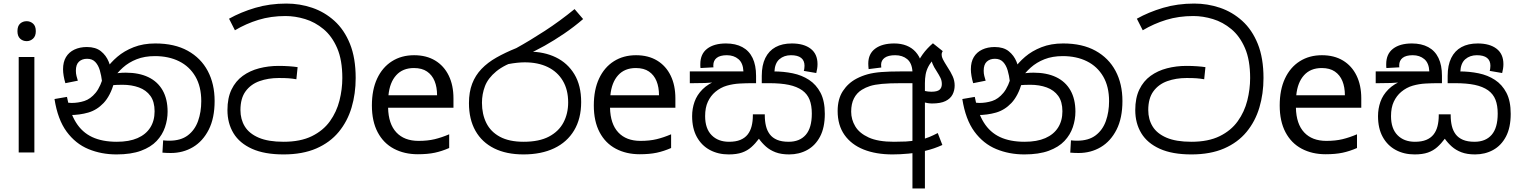

<svg xmlns="http://www.w3.org/2000/svg" viewBox="-20 -856 8538 1078"><path d="M173 -536V0H85V-536ZM130 -737Q150 -737 165.5 -723.5Q181 -710 181 -681Q181 -653 165.5 -639Q150 -625 130 -625Q108 -625 93 -639Q78 -653 78 -681Q78 -710 93 -723.5Q108 -737 130 -737Z M634 11Q549 11 476.5 -19Q404 -49 354 -117Q304 -185 286 -300L356 -312Q372 -224 406.5 -168.5Q441 -113 497.5 -86.5Q554 -60 636 -60Q705 -60 752 -80.5Q799 -101 823.5 -139.5Q848 -178 848 -231Q848 -285 824.5 -317.5Q801 -350 760 -365Q719 -380 668 -380Q634 -380 608 -377.5Q582 -375 556 -368L561 -420Q580 -429 610 -438.5Q640 -448 686 -448Q760 -448 812.5 -423Q865 -398 893 -349Q921 -300 921 -229Q921 -185 906.5 -142Q892 -99 859.5 -64.5Q827 -30 771.5 -9.5Q716 11 634 11ZM939 3Q926 3 915.5 2.5Q905 2 892 1L896 -68Q902 -67 913.5 -66.5Q925 -66 930 -66Q995 -66 1034.5 -96Q1074 -126 1092 -176.5Q1110 -227 1110 -288Q1110 -370 1077 -426.5Q1044 -483 985.5 -512Q927 -541 850 -541Q792 -541 747.5 -523.5Q703 -506 670 -476.5Q637 -447 613 -410L621 -392Q599 -317 561.5 -277.5Q524 -238 475.5 -224Q427 -210 371 -210Q361 -210 345.5 -212.5Q330 -215 318 -221L319 -286Q333 -282 351.5 -280Q370 -278 382 -278Q419 -278 453.5 -289Q488 -300 517 -335Q546 -370 565 -443L575 -467Q600 -504 638.5 -537Q677 -570 730.5 -591Q784 -612 852 -612Q960 -612 1034 -571Q1108 -530 1146.5 -457.5Q1185 -385 1185 -289Q1185 -193 1152 -128Q1119 -63 1063.5 -30Q1008 3 939 3ZM468 -592Q517 -592 546.5 -568.5Q576 -545 590.5 -509Q605 -473 608 -434L553 -398Q549 -432 540.5 -461Q532 -490 515 -508Q498 -526 469 -526Q441 -526 423.5 -510Q406 -494 406 -459Q406 -443 409.5 -429.5Q413 -416 417 -403L347 -389Q341 -409 337.5 -429.5Q334 -450 334 -467Q334 -508 350.5 -535.5Q367 -563 397.5 -577.5Q428 -592 468 -592Z M1572 11Q1465 11 1395 -20.5Q1325 -52 1291 -108Q1257 -164 1257 -238Q1257 -306 1280 -353.5Q1303 -401 1343 -430Q1383 -459 1435 -472.5Q1487 -486 1544 -486Q1576 -486 1604 -484Q1632 -482 1651 -479L1644 -411Q1621 -415 1600.5 -416.5Q1580 -418 1545 -418Q1486 -418 1437 -400.5Q1388 -383 1359 -343.5Q1330 -304 1330 -238Q1330 -186 1354.5 -146Q1379 -106 1432.5 -83Q1486 -60 1572 -60Q1667 -60 1731 -91.5Q1795 -123 1832.5 -175.5Q1870 -228 1886 -291.5Q1902 -355 1902 -418Q1902 -519 1873 -586Q1844 -653 1796.5 -692.5Q1749 -732 1693 -749Q1637 -766 1583 -766Q1501 -766 1431 -744.5Q1361 -723 1299 -686L1266 -751Q1332 -788 1413 -812Q1494 -836 1588 -836Q1663 -836 1732.5 -812.5Q1802 -789 1857.5 -739Q1913 -689 1945 -609.5Q1977 -530 1977 -418Q1977 -330 1954 -252.5Q1931 -175 1882 -115.5Q1833 -56 1756 -22.5Q1679 11 1572 11Z M2305 -546Q2374 -546 2423.5 -516Q2473 -486 2499.5 -431.5Q2526 -377 2526 -304V-251H2159Q2161 -160 2205.5 -112.5Q2250 -65 2330 -65Q2381 -65 2420.5 -74.5Q2460 -84 2502 -102V-25Q2461 -7 2421 1.5Q2381 10 2326 10Q2250 10 2191.5 -21Q2133 -52 2100.5 -113.5Q2068 -175 2068 -264Q2068 -352 2097.5 -415Q2127 -478 2180.5 -512Q2234 -546 2305 -546ZM2304 -474Q2241 -474 2204.5 -433.5Q2168 -393 2161 -321H2434Q2434 -367 2420 -401Q2406 -435 2377.5 -454.5Q2349 -474 2304 -474Z M2919 11Q2823 11 2754.5 -23Q2686 -57 2649.5 -121.5Q2613 -186 2613 -277Q2613 -339 2631 -386Q2649 -433 2683.5 -469Q2718 -505 2767.5 -533Q2817 -561 2879 -586Q2955 -628 3039.5 -683Q3124 -738 3206 -805L3254 -749Q3203 -705 3147 -667Q3091 -629 3037.5 -599Q2984 -569 2939 -550L2897 -521Q2812 -493 2766 -455Q2720 -417 2703 -372.5Q2686 -328 2686 -279Q2686 -215 2710.5 -165.5Q2735 -116 2787 -88Q2839 -60 2920 -60Q3007 -60 3062 -89Q3117 -118 3143.5 -168Q3170 -218 3170 -281Q3170 -352 3140 -402.5Q3110 -453 3055.5 -479.5Q3001 -506 2926 -506Q2906 -506 2882.5 -503.5Q2859 -501 2835.5 -496.5Q2812 -492 2791 -485L2866 -555Q2883 -562 2903 -564Q2923 -566 2950 -566Q3035 -566 3101 -534Q3167 -502 3205 -439Q3243 -376 3243 -283Q3243 -190 3203.5 -124Q3164 -58 3091.5 -23.5Q3019 11 2919 11Z M3551 -546Q3620 -546 3669.5 -516Q3719 -486 3745.5 -431.5Q3772 -377 3772 -304V-251H3405Q3407 -160 3451.5 -112.5Q3496 -65 3576 -65Q3627 -65 3666.5 -74.5Q3706 -84 3748 -102V-25Q3707 -7 3667 1.5Q3627 10 3572 10Q3496 10 3437.5 -21Q3379 -52 3346.5 -113.5Q3314 -175 3314 -264Q3314 -352 3343.5 -415Q3373 -478 3426.5 -512Q3480 -546 3551 -546ZM3550 -474Q3487 -474 3450.5 -433.5Q3414 -393 3407 -321H3680Q3680 -367 3666 -401Q3652 -435 3623.5 -454.5Q3595 -474 3550 -474Z M4411 11Q4366 11 4334.5 -1Q4303 -13 4280.5 -33Q4258 -53 4241 -77Q4221 -50 4198.5 -30Q4176 -10 4146 0.5Q4116 11 4071 11Q4012 11 3965.5 -14Q3919 -39 3892.5 -87Q3866 -135 3866 -204Q3866 -246 3879.5 -284.5Q3893 -323 3924.5 -354.5Q3956 -386 4008 -406L4010 -397Q3976 -391 3939 -390Q3902 -389 3873 -389H3853V-455H4154Q4152 -502 4126 -524Q4100 -546 4061 -546Q4023 -546 4004 -531Q3985 -516 3985 -489Q3985 -487 3985 -484Q3985 -481 3986 -478L3913 -474Q3912 -479 3912 -485.5Q3912 -492 3912 -496Q3912 -553 3950.5 -582.5Q3989 -612 4056 -612Q4110 -612 4148 -591.5Q4186 -571 4205.5 -530.5Q4225 -490 4225 -430V-389H4205Q4170 -389 4133 -387Q4096 -385 4061 -375Q4026 -365 3996 -340Q3970 -318 3954.5 -285Q3939 -252 3939 -204Q3939 -134 3975.5 -97Q4012 -60 4073 -60Q4111 -60 4136.5 -70.5Q4162 -81 4177.5 -100.5Q4193 -120 4200 -147.5Q4207 -175 4207 -208V-214H4274V-208Q4274 -176 4280.5 -149Q4287 -122 4302 -102Q4317 -82 4343 -71Q4369 -60 4408 -60Q4470 -60 4504 -99Q4538 -138 4538 -218Q4538 -264 4525.5 -296Q4513 -328 4484 -349Q4454 -370 4409 -379.5Q4364 -389 4298 -389H4257V-430Q4257 -490 4277 -530.5Q4297 -571 4334.5 -591.5Q4372 -612 4426 -612Q4493 -612 4531.5 -582.5Q4570 -553 4570 -496Q4570 -483 4568 -470.5Q4566 -458 4563 -446L4493 -458Q4495 -463 4496 -472.5Q4497 -482 4497 -487Q4497 -516 4478 -531Q4459 -546 4421 -546Q4382 -546 4356 -523.5Q4330 -501 4328 -452L4309 -455H4324Q4379 -455 4430.5 -444.5Q4482 -434 4522.5 -407.5Q4563 -381 4587 -335Q4611 -289 4611 -217Q4611 -140 4584.5 -89.5Q4558 -39 4512.5 -14Q4467 11 4411 11Z M4991 11Q4898 11 4829 -16.5Q4760 -44 4721.5 -98.5Q4683 -153 4683 -233Q4683 -300 4712.5 -345Q4742 -390 4790 -415Q4819 -430 4851.5 -439Q4884 -448 4928.5 -451.5Q4973 -455 5036 -455H5103Q5100 -502 5073.5 -524Q5047 -546 5006 -546Q4967 -546 4947 -531.5Q4927 -517 4927 -492Q4927 -488 4927.5 -484Q4928 -480 4928 -477L4857 -468Q4856 -477 4855.5 -485Q4855 -493 4855 -499Q4855 -554 4894 -583Q4933 -612 5001 -612Q5039 -612 5069.5 -600Q5100 -588 5121 -564.5Q5142 -541 5153 -507.5Q5164 -474 5164 -430V-389H5043Q4973 -389 4931.5 -385Q4890 -381 4865 -373Q4840 -365 4819 -352Q4790 -334 4774.5 -303.5Q4759 -273 4759 -229Q4759 -185 4782 -146.5Q4805 -108 4857.5 -84Q4910 -60 4999 -60Q5034 -60 5066 -61.5Q5098 -63 5129 -70L5149 -72Q5174 -77 5197 -86.5Q5220 -96 5245 -109L5271 -42Q5225 -21 5176.5 -9.5Q5128 2 5081 6.5Q5034 11 4991 11ZM5103 202V-393Q5108 -439 5122 -478Q5136 -517 5160 -550.5Q5184 -584 5218 -613L5273 -569Q5259 -558 5247 -547Q5235 -536 5225 -526Q5203 -503 5192 -481.5Q5181 -460 5177 -437.5Q5173 -415 5173 -389V202ZM5213 -275Q5191 -275 5161 -283Q5131 -291 5110 -310L5125 -366Q5151 -350 5171 -345.5Q5191 -341 5209 -341Q5242 -341 5255 -352Q5268 -363 5268 -384Q5268 -403 5260.5 -418.5Q5253 -434 5239 -456Q5223 -480 5216 -497.5Q5209 -515 5209 -536L5273 -569Q5270 -564 5268.5 -560Q5267 -556 5267 -548Q5267 -537 5274 -523Q5281 -509 5300 -479Q5318 -452 5329 -427.5Q5340 -403 5340 -376Q5340 -348 5328 -325Q5316 -302 5288.5 -288.5Q5261 -275 5213 -275Z M5731 11Q5646 11 5573.5 -19Q5501 -49 5451 -117Q5401 -185 5383 -300L5453 -312Q5469 -224 5503.5 -168.5Q5538 -113 5594.5 -86.5Q5651 -60 5733 -60Q5802 -60 5849 -80.5Q5896 -101 5920.5 -139.5Q5945 -178 5945 -231Q5945 -285 5921.5 -317.5Q5898 -350 5857 -365Q5816 -380 5765 -380Q5731 -380 5705 -377.5Q5679 -375 5653 -368L5658 -420Q5677 -429 5707 -438.5Q5737 -448 5783 -448Q5857 -448 5909.5 -423Q5962 -398 5990 -349Q6018 -300 6018 -229Q6018 -185 6003.5 -142Q5989 -99 5956.5 -64.5Q5924 -30 5868.5 -9.5Q5813 11 5731 11ZM6036 3Q6023 3 6012.5 2.5Q6002 2 5989 1L5993 -68Q5999 -67 6010.5 -66.5Q6022 -66 6027 -66Q6092 -66 6131.5 -96Q6171 -126 6189 -176.5Q6207 -227 6207 -288Q6207 -370 6174 -426.5Q6141 -483 6082.5 -512Q6024 -541 5947 -541Q5889 -541 5844.5 -523.5Q5800 -506 5767 -476.5Q5734 -447 5710 -410L5718 -392Q5696 -317 5658.5 -277.5Q5621 -238 5572.5 -224Q5524 -210 5468 -210Q5458 -210 5442.5 -212.5Q5427 -215 5415 -221L5416 -286Q5430 -282 5448.5 -280Q5467 -278 5479 -278Q5516 -278 5550.5 -289Q5585 -300 5614 -335Q5643 -370 5662 -443L5672 -467Q5697 -504 5735.5 -537Q5774 -570 5827.5 -591Q5881 -612 5949 -612Q6057 -612 6131 -571Q6205 -530 6243.5 -457.5Q6282 -385 6282 -289Q6282 -193 6249 -128Q6216 -63 6160.5 -30Q6105 3 6036 3ZM5565 -592Q5614 -592 5643.5 -568.5Q5673 -545 5687.5 -509Q5702 -473 5705 -434L5650 -398Q5646 -432 5637.5 -461Q5629 -490 5612 -508Q5595 -526 5566 -526Q5538 -526 5520.5 -510Q5503 -494 5503 -459Q5503 -443 5506.5 -429.5Q5510 -416 5514 -403L5444 -389Q5438 -409 5434.5 -429.5Q5431 -450 5431 -467Q5431 -508 5447.5 -535.5Q5464 -563 5494.5 -577.5Q5525 -592 5565 -592Z M6669 11Q6562 11 6492 -20.5Q6422 -52 6388 -108Q6354 -164 6354 -238Q6354 -306 6377 -353.5Q6400 -401 6440 -430Q6480 -459 6532 -472.5Q6584 -486 6641 -486Q6673 -486 6701 -484Q6729 -482 6748 -479L6741 -411Q6718 -415 6697.5 -416.5Q6677 -418 6642 -418Q6583 -418 6534 -400.5Q6485 -383 6456 -343.5Q6427 -304 6427 -238Q6427 -186 6451.5 -146Q6476 -106 6529.5 -83Q6583 -60 6669 -60Q6764 -60 6828 -91.5Q6892 -123 6929.5 -175.5Q6967 -228 6983 -291.5Q6999 -355 6999 -418Q6999 -519 6970 -586Q6941 -653 6893.5 -692.5Q6846 -732 6790 -749Q6734 -766 6680 -766Q6598 -766 6528 -744.5Q6458 -723 6396 -686L6363 -751Q6429 -788 6510 -812Q6591 -836 6685 -836Q6760 -836 6829.5 -812.5Q6899 -789 6954.5 -739Q7010 -689 7042 -609.5Q7074 -530 7074 -418Q7074 -330 7051 -252.5Q7028 -175 6979 -115.5Q6930 -56 6853 -22.5Q6776 11 6669 11Z M7402 -546Q7471 -546 7520.5 -516Q7570 -486 7596.5 -431.5Q7623 -377 7623 -304V-251H7256Q7258 -160 7302.5 -112.5Q7347 -65 7427 -65Q7478 -65 7517.5 -74.5Q7557 -84 7599 -102V-25Q7558 -7 7518 1.5Q7478 10 7423 10Q7347 10 7288.5 -21Q7230 -52 7197.5 -113.5Q7165 -175 7165 -264Q7165 -352 7194.5 -415Q7224 -478 7277.5 -512Q7331 -546 7402 -546ZM7401 -474Q7338 -474 7301.5 -433.5Q7265 -393 7258 -321H7531Q7531 -367 7517 -401Q7503 -435 7474.5 -454.5Q7446 -474 7401 -474Z M8262 11Q8217 11 8185.5 -1Q8154 -13 8131.5 -33Q8109 -53 8092 -77Q8072 -50 8049.5 -30Q8027 -10 7997 0.5Q7967 11 7922 11Q7863 11 7816.5 -14Q7770 -39 7743.5 -87Q7717 -135 7717 -204Q7717 -246 7730.5 -284.5Q7744 -323 7775.5 -354.5Q7807 -386 7859 -406L7861 -397Q7827 -391 7790 -390Q7753 -389 7724 -389H7704V-455H8005Q8003 -502 7977 -524Q7951 -546 7912 -546Q7874 -546 7855 -531Q7836 -516 7836 -489Q7836 -487 7836 -484Q7836 -481 7837 -478L7764 -474Q7763 -479 7763 -485.5Q7763 -492 7763 -496Q7763 -553 7801.5 -582.5Q7840 -612 7907 -612Q7961 -612 7999 -591.5Q8037 -571 8056.5 -530.5Q8076 -490 8076 -430V-389H8056Q8021 -389 7984 -387Q7947 -385 7912 -375Q7877 -365 7847 -340Q7821 -318 7805.5 -285Q7790 -252 7790 -204Q7790 -134 7826.5 -97Q7863 -60 7924 -60Q7962 -60 7987.5 -70.5Q8013 -81 8028.5 -100.5Q8044 -120 8051 -147.5Q8058 -175 8058 -208V-214H8125V-208Q8125 -176 8131.5 -149Q8138 -122 8153 -102Q8168 -82 8194 -71Q8220 -60 8259 -60Q8321 -60 8355 -99Q8389 -138 8389 -218Q8389 -264 8376.5 -296Q8364 -328 8335 -349Q8305 -370 8260 -379.5Q8215 -389 8149 -389H8108V-430Q8108 -490 8128 -530.5Q8148 -571 8185.5 -591.5Q8223 -612 8277 -612Q8344 -612 8382.5 -582.5Q8421 -553 8421 -496Q8421 -483 8419 -470.5Q8417 -458 8414 -446L8344 -458Q8346 -463 8347 -472.5Q8348 -482 8348 -487Q8348 -516 8329 -531Q8310 -546 8272 -546Q8233 -546 8207 -523.5Q8181 -501 8179 -452L8160 -455H8175Q8230 -455 8281.5 -444.5Q8333 -434 8373.5 -407.5Q8414 -381 8438 -335Q8462 -289 8462 -217Q8462 -140 8435.5 -89.5Q8409 -39 8363.5 -14Q8318 11 8262 11Z"/></svg>

Font: sinhala25
Style: Book
Weight: 400
Designer: Jelle Bosma - Monotype Design Team
Foundry: Monotype Imaging Inc.
Version: Version 2.003